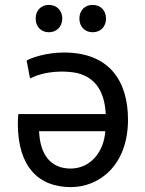

<svg xmlns="http://www.w3.org/2000/svg" viewBox="-20 -750 593 786"><path d="M414 -674C414 -708 391 -730 359 -730C328 -730 305 -708 305 -674C305 -640 328 -618 359 -618C391 -618 414 -640 414 -674ZM235 -674C235 -708 211 -730 180 -730C149 -730 126 -708 126 -674C126 -640 149 -618 180 -618C211 -618 235 -640 235 -674ZM411 -213C406 -131 352 -60 269 -60C188 -60 144 -116 140 -213ZM504 -260C504 -419 427 -535 242 -535C172 -535 111 -515 89 -502L103 -429C124 -439 163 -456 230 -457C255 -457 276 -455 296 -451C372 -432 408 -374 413 -283H55C54 -271 53 -257 53 -244C53 -68 137 16 270 16C388 16 504 -75 504 -260Z"/></svg>

Font: Repo
Style: Regular
Weight: 400
Designer: Stefan Peev
Foundry: Context Ltd
Version: Version 0.000